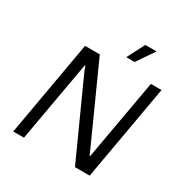

<svg xmlns="http://www.w3.org/2000/svg" viewBox="-206 -1103 1229 1272"><g transform="rotate(30 408.5 -467.0)"><path d="M472.2 -800.8 541 -934.1H627L536.1 -800.8ZM69.8 0 198.2 -729H311L575.2 -144L587.9 -113.8H592.8L702.1 -729H783.2L654.8 0H542L278.8 -581.1L266.1 -616.2H261.2L151.9 0Z"/></g></svg>

Font: Hubot Sans
Style: Italic
Weight: 400
Italic angle: -10°
Designer: Deni Anggara
Foundry: GitHub
Version: Version 1.001;gftools[0.9.31]